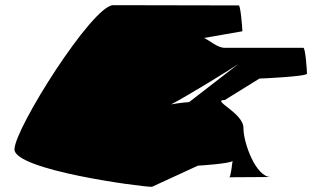

<svg xmlns="http://www.w3.org/2000/svg" viewBox="-20 -723 1302 743"><path d="M36 -145C36 -65 524 0 568 0L746 -82C754 -82 870 -90 880 -100C878 -88 873 -37 867 -37L1027 -38C971 -38 922 -168 922 -228C922 -287 794 -336 850 -336L984 -419C992 -419 1168 -427 1168 -438C1168 -448 1162 -538 1154 -538H850C820 -538 792 -567 769 -576L918 -602C918 -612 911 -702 904 -702C904 -702 500 -703 418 -703C338 -703 36 -225 36 -145ZM642 -319C702 -350 865 -450 902 -475L712 -328C707 -328 668 -324 642 -319Z"/></svg>

Font: Ampere
Style: Regular
Weight: 400
Version: Version 1